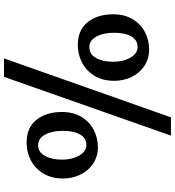

<svg xmlns="http://www.w3.org/2000/svg" viewBox="23 -874 881 967"><g transform="rotate(-90 463.5 -390.5)"><path d="M356 30H264L560 -811H653ZM383 -519Q383 -463 359 -422Q335 -381 294 -359.5Q253 -338 205 -338Q159 -338 123 -362Q87 -386 67.5 -426Q48 -466 48 -514Q48 -571 73 -612.5Q98 -654 139 -675.5Q180 -697 229 -697Q304 -697 343.5 -647.5Q383 -598 383 -519ZM143 -518Q143 -468 163.5 -432Q184 -396 217 -396Q251 -396 269.5 -427.5Q288 -459 288 -515Q288 -569 269 -604Q250 -639 216 -639Q181 -639 162 -605Q143 -571 143 -518ZM875 -261Q875 -205 851 -164Q827 -123 786.5 -101.5Q746 -80 698 -80Q651 -80 615 -104Q579 -128 559.5 -168Q540 -208 540 -256Q540 -313 565 -354.5Q590 -396 631 -417.5Q672 -439 721 -439Q796 -439 835.5 -389.5Q875 -340 875 -261ZM636 -260Q636 -210 657 -174Q678 -138 710 -138Q745 -138 763.5 -169.5Q782 -201 782 -257Q782 -311 762.5 -346Q743 -381 710 -381Q674 -381 655 -347.5Q636 -314 636 -260Z"/></g></svg>

Font: Martel
Style: Bold
Weight: 700
Designer: Dan Reynolds
Foundry: Dan Reynolds
Version: Version 1.001; ttfautohint (v1.1) -l 5 -r 5 -G 72 -x 0 -D la